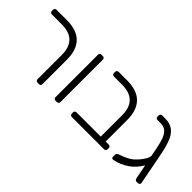

<svg xmlns="http://www.w3.org/2000/svg" viewBox="19 -1124 1686 1686"><g transform="rotate(45 862.5 -281.0)"><path d="M395 -22V-322Q395 -513 204 -513H82Q72 -513 66 -519Q60 -525 60 -535V-549Q60 -559 66 -565Q72 -571 82 -571H209Q334 -571 395 -508.5Q456 -446 456 -327V-22Q456 -12 450 -6Q444 0 434 0H417Q407 0 401 -6Q395 -12 395 -22Z M618 -22V-549Q618 -559 624 -565Q630 -571 640 -571H657Q667 -571 673 -565Q679 -559 679 -549V-22Q679 -12 673 -6Q667 0 657 0H640Q630 0 624 -6Q618 -12 618 -22Z M821 -22V-36Q821 -46 827 -52Q833 -58 843 -58H1144V-322Q1144 -513 953 -513H853Q843 -513 837 -519Q831 -525 831 -535V-549Q831 -559 837 -565Q843 -571 853 -571H958Q1083 -571 1144 -508Q1205 -445 1205 -327V-58H1243Q1253 -58 1259 -52Q1265 -46 1265 -36V-22Q1265 -12 1259 -6Q1253 0 1243 0H843Q833 0 827 -6Q821 -12 821 -22Z M1685 -19Q1685 -11 1678.5 -5.5Q1672 0 1663 0H1646Q1629 0 1624 -22L1598 -155Q1579 -123 1554.5 -95.5Q1530 -68 1505 -51Q1469 -26 1437 -12.5Q1405 1 1369 8L1362 9Q1345 9 1345 -7V-34Q1345 -51 1366 -59Q1439 -85 1470 -106Q1508 -132 1543 -178.5Q1578 -225 1578 -254L1563 -332Q1550 -397 1535 -435Q1520 -473 1495.5 -493Q1471 -513 1431 -513H1394Q1384 -513 1378 -519Q1372 -525 1372 -535V-549Q1372 -559 1378 -565Q1384 -571 1394 -571H1431Q1489 -571 1526 -545Q1563 -519 1585 -468.5Q1607 -418 1624 -337L1685 -22Z"/></g></svg>

Font: Hezaedrus Light
Style: Regular
Weight: 300
Designer: Hubert & Fischer
Foundry: Hubert & Fischer
Version: Version 1.10;September 3, 2019;FontCreator 11.5.0.2425 64-bi